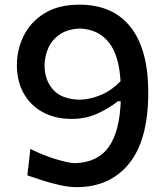

<svg xmlns="http://www.w3.org/2000/svg" viewBox="-20 -772 695 805"><path d="M300.8 12.7Q270 12.7 231.4 4.2Q192.9 -4.4 156.5 -16.1Q120.1 -27.8 94.7 -36.6L107.4 -147.5Q165 -119.1 217.8 -103.5Q270.5 -87.9 294.4 -87.9Q389.6 -90.8 435.5 -155.3Q481.4 -219.7 486.3 -347.2L474.6 -347.7Q439 -319.3 389.9 -296.4Q340.8 -273.4 280.8 -273.4Q210.9 -273.4 159.2 -301.8Q107.4 -330.1 79.1 -380.9Q50.8 -431.6 50.8 -499Q50.8 -564 79.3 -621.8Q107.9 -679.7 166.3 -716.1Q224.6 -752.4 313 -752.4Q453.6 -752.4 527.6 -658.4Q601.6 -564.5 601.6 -384.3Q601.6 -185.1 521.2 -86.2Q440.9 12.7 300.8 12.7ZM485.4 -431.6Q479 -541.5 435.8 -595Q392.6 -648.4 317.4 -652.3Q265.6 -650.9 232.4 -628.9Q199.2 -606.9 183.1 -572Q167 -537.1 167 -496.6Q167 -436.5 202.6 -396.2Q238.3 -356 313 -354Q356.9 -354.5 402.8 -373.8Q448.7 -393.1 485.4 -431.6Z"/></svg>

Font: Pinar DS4-Medium
Style: Regular
Weight: 500
Designer: Amin Abedi
Version: Version 2.000